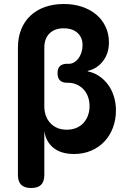

<svg xmlns="http://www.w3.org/2000/svg" viewBox="-20 -760 640 960"><path d="M135.8 180Q102.1 180 85.8 163.9Q69.6 147.7 69.6 114V-520.6Q69.6 -573 86.2 -613.7Q102.8 -654.4 133.3 -682.6Q163.8 -710.8 205.9 -725.4Q248 -740 299 -740Q348.9 -740 390.4 -726Q431.8 -712 461.7 -686.8Q491.5 -661.5 508.1 -626Q524.7 -590.5 524.7 -547.7Q524.7 -493.5 495.2 -454.8Q465.6 -416.2 418.8 -405.5V-403Q449.7 -397.3 475.6 -379.7Q501.5 -362.2 520.3 -336.7Q539.1 -311.2 549.4 -278Q559.7 -244.9 559.7 -208.4Q559.7 -161.4 544.6 -121.4Q529.4 -81.4 502.1 -52.4Q474.8 -23.4 436 -6.7Q397.2 10 350.5 10Q286.3 10 248.3 -19.9Q210.3 -49.7 201.6 -104.1V114Q201.6 147.7 185.5 163.9Q169.4 180 135.8 180ZM325.3 -441.1Q338 -441.1 349.9 -447.9Q361.9 -454.6 371.4 -466.8Q380.9 -479 386.8 -496.5Q392.7 -514 392.7 -534.8Q392.7 -572.5 367.6 -595.5Q342.6 -618.5 298.3 -618.5Q254 -618.5 227.8 -593.1Q201.6 -567.7 201.6 -520.6V-229.4Q201.6 -176.2 232.3 -143.9Q263 -111.5 313.9 -111.5Q339.2 -111.5 360.2 -119.8Q381.1 -128.1 396.1 -143.9Q411.2 -159.6 419.4 -181.5Q427.7 -203.3 427.7 -229.2Q427.7 -255.9 419.4 -277.7Q411.2 -299.4 396.5 -314.4Q381.8 -329.4 362.4 -337.8Q342.9 -346.2 319.9 -346.2H315.5Q291.6 -346.2 279.7 -358.1Q267.7 -370.1 267.7 -394Q267.7 -417.9 279.7 -429.5Q291.6 -441.1 315.5 -441.1Z"/></svg>

Font: Maple Mono
Style: Regular
Weight: 400
Monospace: yes
Designer: subframe7536
Version: Version 7.300